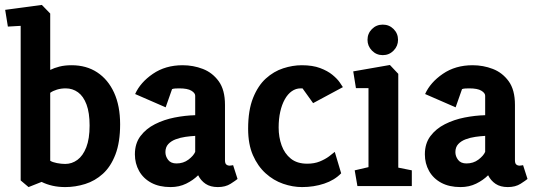

<svg xmlns="http://www.w3.org/2000/svg" viewBox="-20 -756 2180 780"><path d="M96 4 64 -23V-651L12 -648L1 -716L150 -736L184 -701V-472Q200 -480 221.5 -485.5Q243 -491 271 -491Q331 -491 375 -462Q419 -433 443.5 -379.5Q468 -326 468 -251Q468 -178 449 -128.5Q430 -79 398 -50Q366 -21 326 -8.5Q286 4 245 4Q217 4 193 -1.5Q169 -7 149 -17ZM245 -90Q272 -90 294.5 -106.5Q317 -123 330.5 -157.5Q344 -192 344 -246Q344 -298 331.5 -331.5Q319 -365 297 -381Q275 -397 247 -397Q228 -397 211.5 -392Q195 -387 184 -379V-103Q193 -97 211 -93.5Q229 -90 245 -90Z M673 4Q627 4 594.5 -13.5Q562 -31 545 -61.5Q528 -92 528 -129Q528 -173 550.5 -203Q573 -233 609.5 -251.5Q646 -270 689 -278.5Q732 -287 773 -288V-367Q773 -378 757.5 -387.5Q742 -397 708 -397Q700 -397 692 -396.5Q684 -396 679 -394L653 -320L529 -374Q550 -421 601 -456Q652 -491 722 -491Q765 -491 804 -476Q843 -461 868.5 -426Q894 -391 894 -330V-105Q894 -92 899.5 -87.5Q905 -83 912 -83Q917 -83 921.5 -84Q926 -85 927 -85L945 -29Q938 -23 917 -9.5Q896 4 865 4Q835 4 815.5 -9Q796 -22 785 -44Q765 -24 736.5 -10Q708 4 673 4ZM697 -92Q725 -92 745.5 -107.5Q766 -123 773 -139V-204Q754 -203 733 -200Q712 -197 693.5 -190Q675 -183 663.5 -170.5Q652 -158 652 -138Q652 -121 663 -106.5Q674 -92 697 -92Z M1207 4Q1169 4 1130 -9.5Q1091 -23 1059 -52Q1027 -81 1007.5 -125.5Q988 -170 988 -233Q988 -308 1008 -358Q1028 -408 1060 -437Q1092 -466 1130.5 -478.5Q1169 -491 1206 -491Q1250 -491 1280.5 -479.5Q1311 -468 1330.5 -452Q1350 -436 1360 -421.5Q1370 -407 1373 -402L1252 -337L1209 -397H1201Q1182 -397 1165.5 -385.5Q1149 -374 1137 -352.5Q1125 -331 1118.5 -302Q1112 -273 1112 -238Q1112 -199 1124 -165.5Q1136 -132 1161.5 -111.5Q1187 -91 1228 -91Q1257 -91 1279 -100Q1301 -109 1316.5 -120.5Q1332 -132 1340 -139L1366 -52Q1339 -24 1297 -10Q1255 4 1207 4Z M1432 0 1421 -64 1477 -77V-398H1426L1415 -466L1564 -492L1598 -456V-75L1653 -64V0ZM1535 -532Q1509 -532 1491 -550.5Q1473 -569 1473 -594Q1473 -620 1491 -638Q1509 -656 1535 -656Q1561 -656 1579 -638Q1597 -620 1597 -594Q1597 -569 1579 -550.5Q1561 -532 1535 -532Z M1851 4Q1805 4 1772.5 -13.5Q1740 -31 1723 -61.5Q1706 -92 1706 -129Q1706 -173 1728.5 -203Q1751 -233 1787.5 -251.5Q1824 -270 1867 -278.5Q1910 -287 1951 -288V-367Q1951 -378 1935.5 -387.5Q1920 -397 1886 -397Q1878 -397 1870 -396.5Q1862 -396 1857 -394L1831 -320L1707 -374Q1728 -421 1779 -456Q1830 -491 1900 -491Q1943 -491 1982 -476Q2021 -461 2046.5 -426Q2072 -391 2072 -330V-105Q2072 -92 2077.5 -87.5Q2083 -83 2090 -83Q2095 -83 2099.5 -84Q2104 -85 2105 -85L2123 -29Q2116 -23 2095 -9.5Q2074 4 2043 4Q2013 4 1993.5 -9Q1974 -22 1963 -44Q1943 -24 1914.5 -10Q1886 4 1851 4ZM1875 -92Q1903 -92 1923.5 -107.5Q1944 -123 1951 -139V-204Q1932 -203 1911 -200Q1890 -197 1871.5 -190Q1853 -183 1841.5 -170.5Q1830 -158 1830 -138Q1830 -121 1841 -106.5Q1852 -92 1875 -92Z"/></svg>

Font: Kreon Light
Style: Bold
Weight: 700
Version: Version 2.002